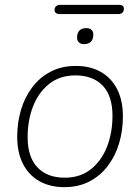

<svg xmlns="http://www.w3.org/2000/svg" viewBox="-20 -764 578 792"><path d="M245 8Q186 8 142 -17Q98 -42 74.5 -88.5Q51 -135 51 -200Q51 -258 66.5 -310.5Q82 -363 113 -404Q144 -445 189 -468.5Q234 -492 293 -492Q353 -492 396.5 -467Q440 -442 463.5 -395.5Q487 -349 487 -284Q487 -226 471.5 -173.5Q456 -121 425 -80Q394 -39 349 -15.5Q304 8 245 8ZM247 -31Q311 -31 355 -66Q399 -101 421.5 -159Q444 -217 444 -286Q444 -369 403.5 -411Q363 -453 291 -453Q227 -453 183 -418Q139 -383 116.5 -325.5Q94 -268 94 -198Q94 -116 134.5 -73.5Q175 -31 247 -31ZM226 -706Q216 -706 210.5 -710.5Q205 -715 205 -722Q205 -733 211.5 -738.5Q218 -744 228 -744H470Q481 -744 486 -740Q491 -736 491 -728Q491 -718 485.5 -712Q480 -706 468 -706ZM327 -582Q313 -582 305.5 -589Q298 -596 298 -609Q298 -629 308 -638.5Q318 -648 336 -648Q350 -648 357.5 -641Q365 -634 365 -621Q365 -602 355 -592Q345 -582 327 -582Z"/></svg>

Font: Nunito ExtraLight ExtraLight
Style: Italic
Weight: 250
Italic angle: -9°
Version: Version 3.602